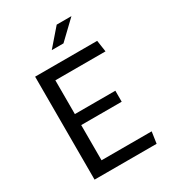

<svg xmlns="http://www.w3.org/2000/svg" viewBox="-221 -1059 1062 1179"><g transform="rotate(-30 310.0 -470.0)"><path d="M96 0H536L548 -81.5H192.5V-331H479.5V-409H192.5V-648.5H548L536 -730H96ZM266 -820 370.5 -940.5H475L349 -820Z"/></g></svg>

Font: Monaspace Argon
Style: Regular
Weight: 400
Designer: Riley Cran & the Lettermatic Team
Foundry: Lettermatic
Version: Version 1.200 (Monaspace Argon)